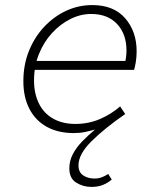

<svg xmlns="http://www.w3.org/2000/svg" viewBox="-20 -512 640 756"><path d="M340 224Q307 224 280 207Q253 190 253 151Q253 121 267 94.5Q281 68 304 44.5Q327 21 354 -2Q337 3 316 7.5Q295 12 271 12Q209 12 164.5 -12.5Q120 -37 96 -83Q72 -129 72 -192Q72 -257 94 -311.5Q116 -366 154 -406.5Q192 -447 240.5 -469.5Q289 -492 343 -492Q428 -492 473 -440Q518 -388 518 -310Q518 -287 514.5 -266.5Q511 -246 508 -237H106L113 -272H500L472 -264Q475 -276 476.5 -288.5Q478 -301 478 -313Q478 -378 441 -417.5Q404 -457 339 -457Q297 -457 257 -437Q217 -417 184.5 -381.5Q152 -346 133 -298.5Q114 -251 114 -195Q114 -144 133 -105Q152 -66 189 -45Q226 -24 277 -24Q329 -24 374 -43.5Q419 -63 453 -93L473 -63Q392 -7 340.5 44Q289 95 289 139Q289 166 307.5 178.5Q326 191 352 191Q368 191 381 186Q394 181 406 173L420 195Q405 208 385.5 216Q366 224 340 224Z"/></svg>

Font: Source Code Pro ExtraLight Light
Style: Italic
Weight: 300
Italic angle: -11°
Monospace: yes
Version: Version 1.016;hotconv 1.0.116;makeotfexe 2.5.65601